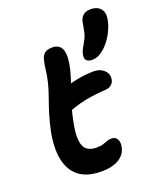

<svg xmlns="http://www.w3.org/2000/svg" viewBox="-154 -933 874 1043"><g transform="rotate(-20 283.0 -411.5)"><path d="M253 13Q167 13 120.5 -25Q74 -63 61.5 -130.5Q49 -198 67 -288Q78 -339 90.5 -379.5Q103 -420 116.5 -457.5Q130 -495 141 -536Q152 -582 154.5 -610Q157 -638 164 -664Q169 -686 183.5 -699Q198 -712 228 -712Q271 -712 284.5 -676Q298 -640 278 -558Q269 -525 259 -495.5Q249 -466 238 -435.5Q227 -405 217.5 -370.5Q208 -336 199 -293Q186 -228 190 -189.5Q194 -151 214.5 -134.5Q235 -118 270 -118Q294 -118 309 -123Q324 -128 335.5 -132.5Q347 -137 361 -137Q385 -137 394.5 -119Q404 -101 399 -76Q391 -33 352.5 -10Q314 13 253 13ZM199 -351Q160 -336 143 -351.5Q126 -367 132 -397Q138 -423 152.5 -444Q167 -465 214 -481Q242 -490 273.5 -497.5Q305 -505 336.5 -509Q368 -513 395 -513Q421 -513 440 -502.5Q459 -492 468 -475Q477 -458 473 -437Q470 -421 458 -410Q446 -399 427 -397Q379 -394 341 -388.5Q303 -383 269.5 -374Q236 -365 199 -351ZM412 -574Q366 -574 372 -615Q374 -626 378.5 -637.5Q383 -649 395 -669Q416 -705 421 -728.5Q426 -752 430 -776Q433 -803 449 -819.5Q465 -836 495 -836Q531 -836 550.5 -815.5Q570 -795 565 -758Q561 -729 547 -697Q533 -665 512 -637.5Q491 -610 465 -592Q439 -574 412 -574Z"/></g></svg>

Font: Shantell Sans SemiBold
Style: Italic
Weight: 600
Italic angle: -11°
Designer: Stephen Nixon, Anya Danilova, Shantell Martin
Foundry: Arrow Type
Version: Version 1.011;[c5ecc13dd]